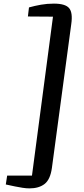

<svg xmlns="http://www.w3.org/2000/svg" viewBox="-20 -875 464 1060"><path d="M277.5 -855Q340.5 -855 361.5 -830.2Q382.5 -805.5 373.5 -742.5L266.5 52.5Q257.5 116.5 226 140.8Q194.5 165 142.5 165Q126 165 104.5 161.8Q83 158.5 62.5 154.2Q42 150 27.8 146.8Q13.5 143.5 12 143.5L19.5 94.5H156.5L272.5 -783L134 -784L140 -834Q172 -843 206 -849Q240 -855 277.5 -855Z"/></svg>

Font: Merriweather 20pt SemiBold
Style: Italic
Weight: 600
Italic angle: -7.8°
Version: Version 2.101